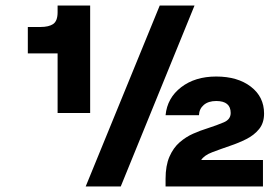

<svg xmlns="http://www.w3.org/2000/svg" viewBox="-20 -670 1005 690"><path d="M187 -650H304V-264H187V-478H80V-573H125Q156 -573 171.5 -584Q187 -595 187 -626ZM554 -650H679L414 0H288ZM703 -95H925V0H575V-27Q575 -75 589 -107Q603 -139 625.5 -158.5Q648 -178 674 -189.5Q700 -201 726 -209Q760 -220 784.5 -230.5Q809 -241 809 -264Q809 -307 757 -307Q729 -307 712.5 -293Q696 -279 695 -256H575Q581 -318 631 -356.5Q681 -395 757 -395Q834 -395 881.5 -358.5Q929 -322 929 -262Q929 -228 911 -206Q893 -184 865 -170Q837 -156 807 -146Q772 -134 743 -123Q714 -112 703 -95Z"/></svg>

Font: Overused Grotesk
Style: Bold Italic
Weight: 700
Italic angle: -10°
Version: Version 0.003